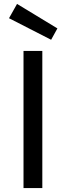

<svg xmlns="http://www.w3.org/2000/svg" viewBox="-20 -960 336 980"><path d="M26 0ZM196 0H100V-700H196ZM273 -815 241 -757 26 -867 67 -940Z"/></svg>

Font: Orienta
Style: Regular
Weight: 400
Designer: Eduardo Rodriguez Tunni
Foundry: Eduardo Rodriguez Tunni
Version: Version 1.001